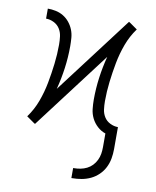

<svg xmlns="http://www.w3.org/2000/svg" viewBox="-85 -600 719 887"><g transform="rotate(10 275.0 -156.5)"><path d="M311 222V175H314Q330 175 345.5 172Q361 169 375 162Q389 155 400 143.5Q411 132 418 117.5Q425 103 427.5 87.5Q430 72 430 56V-8Q409 -15 392 -30.5Q375 -46 365 -66Q355 -86 352.5 -108.5Q350 -131 350 -153Q350 -205 357 -256.5Q364 -308 377 -358L102 5L94 0L60 -24H61Q88 -61 104 -104.5Q120 -148 128.5 -193Q137 -238 142.5 -284Q148 -330 148 -375Q148 -395 145.5 -414Q143 -433 133 -449Q123 -465 105 -474Q87 -483 68 -483V-530Q87 -530 106 -526Q125 -522 141.5 -512Q158 -502 170.5 -486.5Q183 -471 190 -453Q197 -435 198.5 -415.5Q200 -396 200 -377Q200 -325 193 -273.5Q186 -222 173 -172L448 -535L456 -530L490 -506H489Q462 -469 446 -425.5Q430 -382 421.5 -337Q413 -292 407.5 -246Q402 -200 402 -155Q402 -135 404.5 -116Q407 -97 417 -81Q427 -65 445 -56Q463 -47 482 -47V56Q482 79 478 101Q474 123 464 143Q454 163 437.5 179Q421 195 401 204.5Q381 214 359 218Q337 222 314 222Z"/></g></svg>

Font: Lode Dark
Style: Regular
Weight: 400
Monospace: yes
Designer: Belleve Invis
Foundry: Belleve Invis
Version: Version 29.2.0; ttfautohint (v1.8.3)